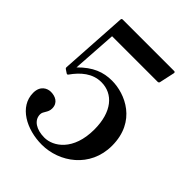

<svg xmlns="http://www.w3.org/2000/svg" viewBox="-210 -851 984 984"><g transform="rotate(45 282.0 -359.5)"><path d="M285 -473C223 -473 168 -453 108 -392L124 -634H455C459 -634 463 -637 464 -641L482 -724C483 -730 480 -733 475 -733H102C97 -733 94 -730 94 -725L71 -356C71 -351 72 -350 76 -347L94 -335C98 -332 103 -333 105 -337C141 -388 188 -429 252 -429C337 -429 398 -359 398 -232C398 -79 310 -21 246 -21C188 -21 146 -47 146 -90C146 -113 169 -124 169 -155C169 -197 135 -211 104 -211C79 -211 43 -195 43 -143C43 -43 152 14 262 14C389 14 521 -78 521 -237C521 -413 380 -473 285 -473Z"/></g></svg>

Font: Shippori Mincho OTF SemiBold
Style: Regular
Weight: 600
Designer: FONTDASU
Foundry: FONTDASU / Google Inc. / but / Adobe
Version: Version 3.300;hotconv 1.0.109;makeotfexe 2.5.65596